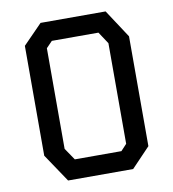

<svg xmlns="http://www.w3.org/2000/svg" viewBox="-79 -770 759 840"><g transform="rotate(-10 300.0 -350.0)"><path d="M157 -700H446L528 -575V-87L445 0H156L72 -125V-613ZM165 -139 201 -86H408L434 -114V-561L399 -614H192L165 -586Z"/></g></svg>

Font: Kode Mono Medium
Style: Regular
Weight: 500
Monospace: yes
Designer: Isa Ozler
Foundry: Kadena LLC
Version: Version 1.206;gftools[0.9.28]